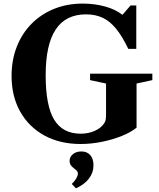

<svg xmlns="http://www.w3.org/2000/svg" viewBox="-20 -792 886 1070"><path d="M429.5 10.5Q314 10.5 227.2 -37Q140.5 -84.5 92.5 -170Q44.5 -255.5 44.5 -369Q44.5 -457.5 73.5 -531.5Q102.5 -605.5 155.5 -659.2Q208.5 -713 281.2 -742.5Q354 -772 441.5 -772Q507.5 -772 565.8 -755.8Q624 -739.5 660 -711H664L707.5 -761.5H739.5V-519.5H695Q661 -590.5 626.5 -632.5Q592 -674.5 551.8 -693.2Q511.5 -712 459.5 -712Q346.5 -712 290.5 -627.8Q234.5 -543.5 234.5 -373Q234.5 -202.5 282 -124.8Q329.5 -47 429.5 -47Q472.5 -47 507.5 -62.5Q542.5 -78 560 -104Q567 -114 569 -125Q571 -136 571 -159V-326.5L482 -345.5V-381.5H829V-345.5L741 -326.5V-80.5Q710 -55 658.5 -34.2Q607 -13.5 547 -1.5Q487 10.5 429.5 10.5ZM403 257.5 380 233Q395 219.5 404.5 203.2Q414 187 414 176Q414 165.5 407 158.5Q400 151.5 391 145Q382 138.5 375 129Q368 119.5 368 104Q368 82 386.5 67Q405 52 434 52Q465 52 483 72.5Q501 93 501 129Q501 170 475.5 203.5Q450 237 403 257.5Z"/></svg>

Font: Libre Caslon Text
Style: Regular
Weight: 400
Designer: Pablo Impallari, Rodrigo Fuenzalida, Katja Schimmel
Foundry: Pablo Impallari, Rodrigo Fuenzalida
Version: Version 2.000